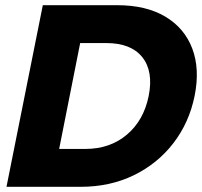

<svg xmlns="http://www.w3.org/2000/svg" viewBox="-20 -720 779 740"><path d="M431 -700Q543 -700 617 -656Q691 -612 721 -533Q751 -454 730 -350Q709 -247 648 -168Q587 -89 495.5 -44.5Q404 0 291 0H5L145 -700ZM309 -146Q404 -146 469 -201Q534 -256 553 -350Q572 -445 528.5 -499.5Q485 -554 390 -554H289L208 -146Z"/></svg>

Font: Albert Sans Black
Style: Italic
Weight: 900
Italic angle: -11.25°
Designer: Andreas Rasmussen
Foundry: a.Foundry
Version: Version 1.025